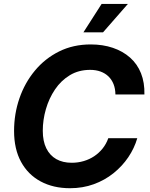

<svg xmlns="http://www.w3.org/2000/svg" viewBox="-20 -969 778 999"><path d="M344.2 10.3Q257.3 10.3 191.7 -24.9Q126 -60.1 89.6 -126.7Q53.2 -193.4 53.2 -287.6Q53.2 -376.5 81.1 -457.3Q108.9 -538.1 161.4 -601.3Q213.9 -664.6 287.4 -701.2Q360.8 -737.8 452.1 -737.8Q515.1 -737.8 567.1 -720.2Q619.1 -702.6 656.7 -669.4Q694.3 -636.2 713.6 -587.9Q732.9 -539.6 731.4 -477.5H580.6Q580.1 -507.8 570.8 -531.2Q561.5 -554.7 544.4 -571.3Q527.3 -587.9 503.2 -596.7Q479 -605.5 449.2 -605.5Q389.2 -605.5 343.3 -577.6Q297.4 -549.8 266.1 -503.4Q234.9 -457 218.8 -401.1Q202.6 -345.2 202.6 -288.6Q202.6 -234.4 220.9 -197.3Q239.3 -160.2 272.9 -141.1Q306.6 -122.1 353 -122.1Q385.7 -122.1 415.5 -130.9Q445.3 -139.6 470.2 -156.2Q495.1 -172.9 513.9 -196.3Q532.7 -219.7 543.5 -250H694.3Q679.2 -197.8 647.5 -150.9Q615.7 -104 570.3 -67.6Q524.9 -31.2 467.8 -10.5Q410.6 10.3 344.2 10.3ZM414.1 -800.8 508.8 -948.7H645.5L516.1 -800.8Z"/></svg>

Font: Inter 17pt
Style: Bold Italic
Weight: 700
Italic angle: -9.3988°
Version: Version 4.001;git-66647c0bb